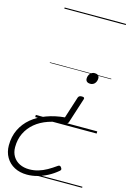

<svg xmlns="http://www.w3.org/2000/svg" viewBox="-371 -1103 1147 1709"><g transform="rotate(15 202.0 -248.0)"><path d="M354 -285Q368 -285 373.5 -280.5Q379 -276 376 -266L302 -36Q299 -26 291.5 -21.5Q284 -17 274 -16Q189 -12 119.5 12Q50 36 0.5 77.5Q-49 119 -76.5 176Q-104 233 -104 304Q-104 353 -82 389Q-60 425 -21.5 444Q17 463 67 463Q111 463 151 451Q191 439 229 417.5Q267 396 306 368Q316 360 324.5 362.5Q333 365 338 374Q345 384 344.5 391Q344 398 334 406Q294 440 248.5 464Q203 488 155.5 501Q108 514 60 514Q-6 514 -56 487.5Q-106 461 -134 413Q-162 365 -162 303Q-162 222 -130.5 157Q-99 92 -42.5 45Q14 -2 90.5 -30Q167 -58 256 -66L320 -266Q324 -276 332 -280.5Q340 -285 354 -285ZM412 -515Q431 -515 442 -505.5Q453 -496 453 -478Q453 -451 437.5 -432Q422 -413 394 -413Q376 -413 364.5 -422.5Q353 -432 353 -450Q353 -476 369 -495.5Q385 -515 412 -515ZM0 490H566V500H0ZM0 -20H566V0H0ZM0 -505H566V-500H0ZM0 -1010H566V-1000H0Z"/></g></svg>

Font: Playwrite MX Guides
Style: Regular
Weight: 400
Designer: Veronika Burian, José Scaglione
Foundry: TypeTogether
Version: Version 1.003